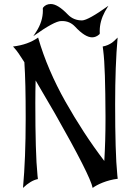

<svg xmlns="http://www.w3.org/2000/svg" viewBox="-20 -922 671 942"><path d="M50.3 -686.5 43.9 -693.8Q117.7 -702.6 167 -737.8Q189.9 -657.7 223.9 -578.9Q257.8 -500 300.8 -423.8Q343.8 -347.7 391.6 -274.2Q439.5 -200.7 491.7 -132.3Q497.6 -230.5 497.6 -336.4V-352.5Q497.1 -470.7 494.6 -550.3Q492.2 -629.9 486.3 -675.3L483.9 -693.8Q497.6 -696.3 508.8 -701.2Q520 -706.1 529.3 -712.4Q538.6 -718.8 557.1 -737.8Q550.8 -667.5 547.9 -586.9Q544.9 -506.3 544.9 -411.1Q544.9 -293.9 547.4 -207.3Q549.8 -120.6 555.7 -61.5L557.6 -44.9Q537.6 -42.5 519 -37.6Q500.5 -32.7 484.4 -26.4Q468.3 -20 455.6 -13.2Q442.9 -6.3 434.6 0Q423.3 -59.6 250 -364.3L154.8 -527.3Q153.3 -476.1 153.3 -416.5Q153.3 -295.4 155.8 -207.3Q158.2 -119.1 164.1 -60.1L166 -43.5Q130.9 -36.6 92.8 0Q106 -145.5 106 -337.4V-351.1Q106 -433.6 104.5 -499.3Q103 -564.9 99.6 -616.7Q84 -641.6 71.8 -659.2Q59.6 -676.8 50.3 -686.5ZM143.6 -744.6Q151.4 -756.8 157.2 -765.6Q190.4 -816.4 190.4 -870.6L189.9 -879.9L191.4 -884.8Q205.1 -902.3 229.5 -902.3Q263.2 -902.3 313 -850.6Q340.8 -821.8 382.8 -821.8Q412.6 -822.8 511.7 -893.6L494.6 -864.7Q469.2 -817.4 469.2 -769L469.7 -758.3L467.8 -753.9Q451.2 -738.8 432.1 -738.8Q397 -738.8 348.1 -791.5Q322.3 -818.8 285.2 -818.8H280.3Q247.1 -818.8 143.6 -744.6Z"/></svg>

Font: MedievalSharp
Style: Regular
Weight: 500
Version: Version 1.0